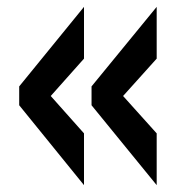

<svg xmlns="http://www.w3.org/2000/svg" viewBox="-20 -578 521 560"><path d="M437 -38 247 -271V-326L437 -558V-407L339 -298L437 -189ZM225 -38 36 -271V-326L225 -558V-407L128 -298L225 -189Z"/></svg>

Font: Oswald SemiBold
Style: Regular
Weight: 600
Designer: Vernon Adams
Foundry: Vernon Adams
Version: Version 4.103;gftools[0.9.33.dev8+g029e19f]